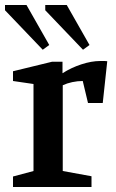

<svg xmlns="http://www.w3.org/2000/svg" viewBox="-25 -748 463 768"><path d="M27 0V-42L109 -64V-412L27 -424V-463L183 -501H225V-455Q259 -477 300 -490.5Q341 -504 376 -504Q383 -504 391 -504Q399 -504 404 -503L386 -336H327L306 -424Q285 -424 264 -419.5Q243 -415 226 -407V-64L341 -43V0ZM307 -549 156 -707V-728H242L333 -568ZM146 -549 -5 -707V-728H81L172 -568Z"/></svg>

Font: Manuale SemiBold
Style: Regular
Weight: 600
Version: Version 1.002